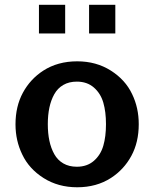

<svg xmlns="http://www.w3.org/2000/svg" viewBox="-20 -770 645 804"><path d="M462.9 -629.9H353V-750H462.9ZM252.9 -629.9H143.1V-750H252.9ZM561 -250Q561 -174.3 530 -117.2Q499 -60.1 444.8 -24.9Q384.3 14.2 303.2 14.2Q223.6 14.2 162.6 -24.4Q101.6 -63 73.2 -123Q44.9 -181.2 44.9 -249Q44.9 -324.7 75.9 -381.8Q106.9 -439 161.1 -474.1Q221.7 -513.2 303.2 -513.2Q382.8 -513.2 443.8 -474.6Q504.9 -436 533.2 -376Q561 -318.8 561 -250ZM301.8 -71.8Q344.7 -71.8 373 -96.4Q401.4 -121.1 412.6 -159.7Q423.8 -198.2 423.8 -250Q423.8 -301.8 412.6 -340.3Q401.4 -378.9 373 -403.6Q344.7 -428.2 301.8 -428.2Q269 -428.2 245.1 -414.3Q221.2 -400.4 207.3 -375.5Q193.4 -350.6 186.8 -319.3Q180.2 -288.1 180.2 -250Q180.2 -211.9 186.8 -180.7Q193.4 -149.4 207.3 -124.5Q221.2 -99.6 245.1 -85.7Q269 -71.8 301.8 -71.8Z"/></svg>

Font: Perun
Style: Bold
Weight: 700
Foundry: Copyright (c) Stefan Peev, Context Ltd, 2016
Version: Version 1.0000